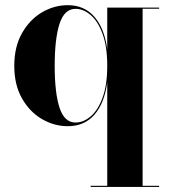

<svg xmlns="http://www.w3.org/2000/svg" viewBox="-20 -490 671 760"><path d="M610 245.5V250H339V245.5H404.5V-164.5Q393.5 -81.5 353.8 -36Q314 9.5 248.5 9.5Q194 9.5 145.5 -19Q97 -47.5 66.8 -101Q36.5 -154.5 36.5 -229.5Q36.5 -304.5 66.8 -358.2Q97 -412 145.5 -440.8Q194 -469.5 248.5 -469.5Q313.5 -469.5 353.5 -423.8Q393.5 -378 404.5 -294.5V-460H610V-455.5H544.5V245.5ZM404.5 -229.5Q404.5 -305 386.2 -355.2Q368 -405.5 339.2 -430.2Q310.5 -455 279 -455Q235 -455 215.8 -396.2Q196.5 -337.5 196.5 -229.5Q196.5 -121.5 215.8 -63.2Q235 -5 279 -5Q310.5 -5 339.2 -29.5Q368 -54 386.2 -104Q404.5 -154 404.5 -229.5Z"/></svg>

Font: Bodoni* 36pt
Style: Bold
Weight: 700
Version: Version 2.3